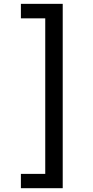

<svg xmlns="http://www.w3.org/2000/svg" viewBox="-20 -862 490 1009"><path d="M89.8 51.8H217.8V-765.6H89.8V-841.8H309.6V127H89.8Z"/></svg>

Font: Gothic A1 Medium
Style: Regular
Weight: 500
Designer: HanYang I&C Co.,Ltd.
Foundry: HanYang I&C Co.,Ltd.
Version: Version 2.50